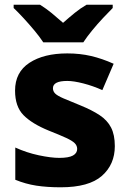

<svg xmlns="http://www.w3.org/2000/svg" viewBox="-20 -786 549 816"><path d="M468 -165Q468 -87 413 -38.5Q358 10 238 10Q180 10 134.5 3Q89 -4 45 -22V-159Q93 -137 145 -126Q197 -115 232 -115Q272 -115 290 -125Q308 -135 308 -153Q308 -167 297.5 -177.5Q287 -188 261 -200Q235 -212 187 -231Q116 -260 80 -296.5Q44 -333 44 -401Q44 -479 105 -519Q166 -559 266 -559Q320 -559 367 -548Q414 -537 463 -515L415 -403Q375 -421 334 -431.5Q293 -442 266 -442Q205 -442 205 -411Q205 -398 214.5 -388.5Q224 -379 249.5 -368Q275 -357 322 -338Q371 -318 403.5 -296.5Q436 -275 452 -244Q468 -213 468 -165ZM459 -766V-752Q442 -735 418 -709.5Q394 -684 371.5 -656.5Q349 -629 334 -606H164Q149 -629 126.5 -656Q104 -683 80.5 -708.5Q57 -734 38 -752V-766H150Q177 -749 199.5 -730.5Q222 -712 248 -689Q274 -712 298 -731.5Q322 -751 348 -766Z"/></svg>

Font: Noto Sans Cherokee ExtraBold
Style: Regular
Weight: 800
Designer: Monotype Design Team
Foundry: Monotype Imaging Inc.
Version: Version 2.001; ttfautohint (v1.8.4.7-5d5b)